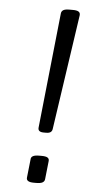

<svg xmlns="http://www.w3.org/2000/svg" viewBox="-52 -735 398 770"><g transform="rotate(5 147.0 -350.0)"><path d="M136 -202Q124 -202 118.5 -206.5Q113 -211 114 -220L163 -684Q164 -693 171.5 -697.5Q179 -702 195 -702H210Q226 -702 233 -697.5Q240 -693 239 -683L171 -220Q170 -211 164 -206.5Q158 -202 146 -202ZM114 2Q83 2 85 -16L93 -90Q93 -99 101 -103.5Q109 -108 126 -108H136Q153 -108 160 -103.5Q167 -99 166 -90L158 -16Q157 -7 149 -2.5Q141 2 124 2Z"/></g></svg>

Font: Asap Light
Style: Italic
Weight: 300
Italic angle: -6°
Designer: Pablo Cosgaya
Foundry: Omnibus-Type
Version: Version 3.001